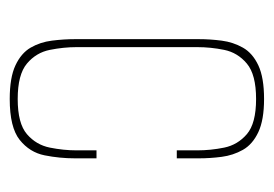

<svg xmlns="http://www.w3.org/2000/svg" viewBox="-102 -440 550 385"><g transform="rotate(90 172.5 -248.0)"><path d="M179 7Q136 7 111.5 -4.5Q87 -16 76 -35Q65 -54 62 -77.5Q59 -101 59 -124V-372Q59 -395 62 -418Q65 -441 76 -460.5Q87 -480 111.5 -491.5Q136 -503 179 -503Q221 -503 245.5 -491.5Q270 -480 281 -460.5Q292 -441 295 -418Q298 -395 298 -372V-328H282V-369Q282 -396 276.5 -423Q271 -450 249.5 -468.5Q228 -487 179 -487Q130 -487 108 -468.5Q86 -450 80.5 -423Q75 -396 75 -369V-127Q75 -101 80.5 -73.5Q86 -46 108 -27.5Q130 -9 179 -9Q228 -9 249.5 -27.5Q271 -46 276.5 -73.5Q282 -101 282 -127V-167H298V-124Q298 -93 292 -63Q286 -33 261 -13Q236 7 179 7Z"/></g></svg>

Font: Alumni Sans Pinstripe
Style: Regular
Weight: 400
Designer: Robert E. Leuschke
Foundry: Robert E. Leuschke
Version: Version 1.010; ttfautohint (v1.8.4.7-5d5b)